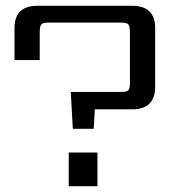

<svg xmlns="http://www.w3.org/2000/svg" viewBox="-20 -642 615 662"><path d="M217 0V-116H316V0ZM109 -622H436Q515 -622 515 -545V-343Q515 -265 436 -265H307L303 -198H231L224 -325H400Q418 -325 423 -331.5Q428 -338 428 -357V-531Q428 -550 423 -557Q418 -564 400 -564H146Q127 -564 122 -557Q117 -550 117 -531V-435H30V-545Q30 -622 109 -622Z"/></svg>

Font: Sarpanch
Style: Regular
Weight: 400
Designer: Manushi Parikh (Devanagari and Latin), Jyotish Sonowal (Devanagari)
Foundry: Indian Type Foundry
Version: Version 2.004;PS 1.0;hotconv 1.0.78;makeotf.lib2.5.61930; tt